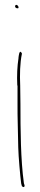

<svg xmlns="http://www.w3.org/2000/svg" viewBox="-20 -729 164 789"><path d="M42 -702C42 -699 46 -695 51 -695C56 -695 56 -695 56 -700C56 -703 51 -709 48 -709C44 -709 42 -707 42 -702ZM51 -378 52 -377V-302C52 -275 52 -246 53 -216L55 -123C56 -83 63 -6 67 25L70 36C75 41 81 42 81 33L78 23V22C65 -71 64 -196 64 -302C64 -329 63 -353 63 -377C61 -422 62 -470 70 -508C70 -509 70 -510 68 -513C59 -525 57 -499 56 -492V-490C51 -458 49 -419 51 -378ZM62 -376H63ZM68 -513Z"/></svg>

Font: Stray Cat
Style: Hl
Weight: 100
Version: Version 1.0